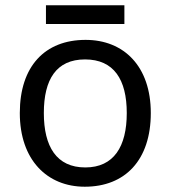

<svg xmlns="http://www.w3.org/2000/svg" viewBox="-20 -697 645 727"><path d="M451 -677H154V-606H451ZM551 -269C551 -446 449 -546 304 -546C150 -546 55 -446 55 -269C55 -91 159 10 301 10C454 10 551 -91 551 -269ZM146 -269C146 -396 193 -472 302 -472C411 -472 460 -396 460 -269C460 -142 411 -63 303 -63C194 -63 146 -142 146 -269Z"/></svg>

Font: Noto Sans Arabic
Style: Regular
Weight: 400
Designer: Monotype Design Team, Nadine Chahine, Nizar Qandah and Khaled Hosny
Foundry: Monotype Imaging Inc.
Version: Version 2.012